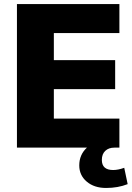

<svg xmlns="http://www.w3.org/2000/svg" viewBox="-20 -732 653 952"><path d="M613 181Q565 200 506 200Q447 200 410 168.5Q373 137 373 88Q373 35 411 0H64V-712H572V-568H247V-434H551V-290H247V-144H572V0H547Q519 0 502 16Q485 32 485 61Q485 111 541 111Q566 111 596 100Z"/></svg>

Font: Muli Black
Style: Regular
Weight: 900
Designer: Vernon Adams
Foundry: Vernon Adams
Version: Version 2.001